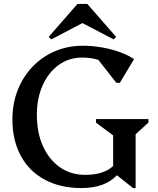

<svg xmlns="http://www.w3.org/2000/svg" viewBox="-20 -938 802 974"><path d="M393 16Q286 16 207 -26.5Q128 -69 85.5 -147.5Q43 -226 43 -332Q43 -412 69.5 -480Q96 -548 144.5 -599Q193 -650 258.5 -678Q324 -706 400 -706Q448 -706 497 -697.5Q546 -689 588.5 -673.5Q631 -658 660 -638L588 -518H570L479 -634Q444 -646 397 -646Q330 -646 278 -608.5Q226 -571 196.5 -505.5Q167 -440 167 -356Q167 -265 198 -196.5Q229 -128 284 -89.5Q339 -51 412 -51Q507 -51 554 -96V-251L467 -316V-334H733V-316L668 -257V16H655L573 -49Q512 16 393 16ZM240 -738 227 -751 373 -918H423L569 -751L557 -738L398 -821Z"/></svg>

Font: Platypi
Style: Regular
Weight: 400
Designer: David Sargent
Foundry: Bolt Cutter Type
Version: Version 1.200; ttfautohint (v1.8.4.7-5d5b)